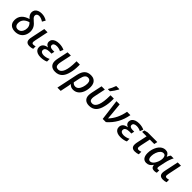

<svg xmlns="http://www.w3.org/2000/svg" viewBox="407 -2611 4665 4665"><g transform="rotate(45 2739.5 -279.0)"><path d="M33.2 -182.6Q33.2 -286.1 94.2 -355.7Q155.3 -425.3 275.9 -460Q192.9 -527.8 192.9 -609.4Q192.9 -656.7 217.3 -691.9Q241.7 -727.1 286.9 -746.1Q332 -765.1 392.1 -765.1Q443.4 -765.1 488.5 -752Q533.7 -738.8 580.6 -710L534.2 -627.4Q494.6 -653.3 457.3 -666.3Q419.9 -679.2 388.2 -679.2Q349.1 -679.2 327.1 -660.2Q305.2 -641.1 305.2 -608.4Q305.2 -577.1 330.1 -546.9Q346.7 -526.9 391.6 -488.8Q431.6 -455.6 454.3 -426Q477.1 -396.5 490.7 -362.3Q508.8 -317.4 508.8 -264.2Q508.8 -185.1 475.3 -121.3Q441.9 -57.6 381.8 -23.9Q320.3 9.8 240.7 9.8Q175.8 9.8 129.2 -13.4Q82.5 -36.6 57.9 -80.1Q33.2 -123.5 33.2 -182.6ZM369.6 -154.8Q395 -201.7 395 -260.7Q395 -300.8 380.9 -334.5Q364.7 -374 328.6 -403.8Q147 -348.6 147 -192.9Q147 -138.7 173.8 -108.2Q200.7 -77.6 249 -77.6Q288.6 -77.6 319.8 -97.9Q351.1 -118.2 369.6 -154.8Z M615.2 -105Q615.2 -137.7 627.4 -192.4L700.7 -541H813L740.7 -193.4Q731.9 -153.3 731.9 -131.3Q731.9 -107.4 743.4 -95.2Q754.9 -83 777.3 -83Q810.5 -83 850.1 -95.7V-9.8Q800.3 9.8 740.7 9.8Q676.8 9.8 646 -19Q615.2 -47.9 615.2 -105Z M919.4 -136.7Q919.4 -199.7 959.5 -238.3Q999.5 -276.9 1077.1 -288.1V-291Q1037.6 -305.2 1016.1 -332.5Q994.6 -359.9 994.6 -398.9Q994.6 -445.3 1021 -479.2Q1047.4 -513.2 1095.9 -531.5Q1144.5 -549.8 1210.9 -549.8Q1309.6 -549.8 1387.7 -512.2L1352.1 -427.7Q1322.8 -444.3 1285.4 -453.9Q1248 -463.4 1216.3 -463.4Q1163.1 -463.4 1133.5 -444.8Q1104 -426.3 1104 -389.6Q1104 -356 1132.6 -339.4Q1161.1 -322.8 1210 -322.8H1264.6L1248 -241.7H1179.7Q1113.8 -241.7 1075 -219.2Q1036.1 -196.8 1036.1 -152.3Q1036.1 -116.7 1064.2 -97.2Q1092.3 -77.6 1142.6 -77.6Q1226.1 -77.6 1307.1 -119.6V-28.8Q1271 -10.7 1222.4 -0.5Q1173.8 9.8 1118.2 9.8Q1057.1 9.8 1012.5 -8.1Q967.8 -25.9 943.6 -58.8Q919.4 -91.8 919.4 -136.7Z M1430.2 -169.4Q1430.2 -205.6 1443.4 -272L1501 -541H1613.8L1556.6 -271Q1549.3 -233.9 1546.6 -215.6Q1543.9 -197.3 1543.9 -176.8Q1543.9 -82.5 1631.3 -82.5Q1720.7 -82.5 1764.6 -195.3Q1807.1 -305.7 1808.6 -515.1V-541H1921.9Q1923.3 -522.9 1923.3 -507.8Q1923.3 -355 1894.5 -251Q1864.3 -119.6 1795.7 -54.9Q1727.1 9.8 1619.1 9.8Q1527.8 9.8 1479 -36.9Q1430.2 -83.5 1430.2 -169.4Z M2300.3 -551.3Q2359.9 -551.3 2403.8 -525.9Q2447.8 -500.5 2471.2 -453.4Q2494.6 -406.2 2494.6 -342.3Q2494.6 -241.7 2461.2 -159.4Q2427.7 -77.1 2369.6 -33.7Q2311.5 9.8 2235.8 9.8Q2193.4 9.8 2161.6 -5.1Q2129.9 -20 2104 -50.8H2101.6Q2098.1 -14.6 2091.8 16.1L2045.4 240.2H1932.6L2048.8 -312.5Q2075.2 -434.6 2134.8 -492.9Q2194.3 -551.3 2300.3 -551.3ZM2358.4 -214.4Q2380.4 -279.8 2380.4 -343.8Q2380.4 -399.9 2356.7 -429.4Q2333 -459 2288.1 -459Q2240.7 -459 2211.4 -424.8Q2177.7 -387.7 2156.7 -293.5L2123 -131.8Q2162.6 -82.5 2220.7 -82.5Q2266.6 -82.5 2301.8 -116Q2336.9 -149.4 2358.4 -214.4Z M2598.1 -169.4Q2598.1 -205.6 2611.3 -272L2668.9 -541H2781.7L2724.6 -271Q2717.3 -233.9 2714.6 -215.6Q2711.9 -197.3 2711.9 -176.8Q2711.9 -82.5 2799.3 -82.5Q2888.7 -82.5 2932.6 -195.3Q2975.1 -305.7 2976.6 -515.1V-541H3089.8Q3091.3 -522.9 3091.3 -507.8Q3091.3 -355 3062.5 -251Q3032.2 -119.6 2963.6 -54.9Q2895 9.8 2787.1 9.8Q2695.8 9.8 2647 -36.9Q2598.1 -83.5 2598.1 -169.4ZM2915.5 -797.9H3022.9V-784.2Q2998 -738.3 2964.4 -688Q2930.7 -637.7 2898.4 -599.1H2829.1V-611.3Q2850.6 -645.5 2875.5 -699.2Q2900.4 -752.9 2915.5 -797.9Z M3180.2 -541H3290.5L3318.8 -251.5Q3325.7 -191.4 3331.5 -100.1L3333.5 -101.1Q3495.6 -273.4 3544.4 -541H3659.7Q3629.9 -373 3555.9 -240.2Q3481.9 -107.4 3359.4 0H3249Z M3663.6 -136.7Q3663.6 -199.7 3703.6 -238.3Q3743.7 -276.9 3821.3 -288.1V-291Q3781.7 -305.2 3760.3 -332.5Q3738.8 -359.9 3738.8 -398.9Q3738.8 -445.3 3765.1 -479.2Q3791.5 -513.2 3840.1 -531.5Q3888.7 -549.8 3955.1 -549.8Q4053.7 -549.8 4131.8 -512.2L4096.2 -427.7Q4066.9 -444.3 4029.5 -453.9Q3992.2 -463.4 3960.4 -463.4Q3907.2 -463.4 3877.7 -444.8Q3848.1 -426.3 3848.1 -389.6Q3848.1 -356 3876.7 -339.4Q3905.3 -322.8 3954.1 -322.8H4008.8L3992.2 -241.7H3923.8Q3857.9 -241.7 3819.1 -219.2Q3780.3 -196.8 3780.3 -152.3Q3780.3 -116.7 3808.3 -97.2Q3836.4 -77.6 3886.7 -77.6Q3970.2 -77.6 4051.3 -119.6V-28.8Q4015.1 -10.7 3966.6 -0.5Q3918 9.8 3862.3 9.8Q3801.3 9.8 3756.6 -8.1Q3711.9 -25.9 3687.7 -58.8Q3663.6 -91.8 3663.6 -136.7Z M4235.4 -107.4Q4235.4 -126.5 4238.5 -151.9Q4241.7 -177.2 4247.6 -200.7L4302.2 -454.6H4149.4L4162.1 -518.1L4252.9 -541H4584.5L4565.9 -454.6H4413.1L4358.9 -198.7Q4349.6 -153.3 4349.6 -133.3Q4349.6 -108.9 4361.8 -95.9Q4374 -83 4397.5 -83Q4429.7 -83 4476.6 -99.1V-12.2Q4456.5 -2.9 4423.3 3.4Q4390.1 9.8 4357.4 9.8Q4235.4 9.8 4235.4 -107.4Z M4604.5 -185.5Q4604.5 -253.4 4622.6 -314Q4639.2 -373.5 4668.2 -423.1Q4697.3 -472.7 4734.9 -502.9Q4793 -549.8 4864.3 -549.8Q4914.6 -549.8 4946 -526.1Q4977.5 -502.4 4997.6 -452.1H5001Q5023.9 -509.3 5050.3 -541H5147Q5125.5 -506.8 5103.8 -446.5Q5082 -386.2 5067.4 -318.4Q5043.5 -209 5034.7 -161.6Q5029.3 -136.2 5029.3 -121.6Q5029.3 -82 5063.5 -82Q5080.6 -82 5103.5 -90.3V-5.4Q5069.8 9.8 5024.4 9.8Q4975.1 9.8 4949.5 -14.2Q4923.8 -38.1 4918.5 -85V-92.8Q4884.3 -40 4844.2 -15.1Q4804.2 9.8 4751.5 9.8Q4679.7 9.8 4642.1 -40Q4604.5 -89.8 4604.5 -185.5ZM4882.3 -132.3Q4902.8 -157.2 4918.5 -189.5Q4939 -226.6 4950.2 -270.5Q4961.4 -314.5 4961.4 -352.1Q4961.4 -400.4 4942.1 -429.2Q4922.9 -458 4884.3 -458Q4840.3 -458 4803.5 -422.9Q4766.6 -387.7 4743.2 -322.8Q4719.7 -257.8 4719.7 -193.8Q4719.7 -83.5 4792 -83.5Q4814.9 -83.5 4838.1 -96.2Q4861.3 -108.9 4882.3 -132.3Z M5199.2 -105Q5199.2 -137.7 5211.4 -192.4L5284.7 -541H5397L5324.7 -193.4Q5315.9 -153.3 5315.9 -131.3Q5315.9 -107.4 5327.4 -95.2Q5338.9 -83 5361.3 -83Q5394.5 -83 5434.1 -95.7V-9.8Q5384.3 9.8 5324.7 9.8Q5260.7 9.8 5230 -19Q5199.2 -47.9 5199.2 -105Z"/></g></svg>

Font: Viking Open Sans Light
Style: Bold Italic
Weight: 600
Italic angle: -12°
Foundry: Ascender Corporation
Version: Version 2.000